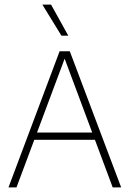

<svg xmlns="http://www.w3.org/2000/svg" viewBox="-20 -819 566 839"><path d="M17 0 240.5 -595H285L509.5 0H472.5L257.5 -576H267.5L52 0ZM117 -208 126.5 -240H399.5L408.5 -208ZM248.5 -663 165 -799H203L278.5 -663Z"/></svg>

Font: Encode Sans SC SemiCondensed Thin
Style: Regular
Weight: 250
Width: 4
Designer: Multiple Designers
Foundry: Impallari Type
Version: Version 3.002